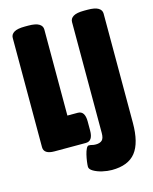

<svg xmlns="http://www.w3.org/2000/svg" viewBox="-129 -787 838 1051"><g transform="rotate(-15 290.0 -261.0)"><path d="M373 180Q348 180 319.5 173.5Q291 167 270.5 155Q250 143 250 129Q250 118 252.5 99.5Q255 81 259.5 62Q264 43 270.5 30Q277 17 284 17Q295 17 303 19.5Q311 22 324 22Q347 22 359 11Q371 0 371 -30V-659Q371 -679 390 -690.5Q409 -702 451 -702H470Q512 -702 531 -690.5Q550 -679 550 -659V-40Q550 73 508 126.5Q466 180 373 180ZM95 0Q35 0 35 -40V-659Q35 -679 54 -690.5Q73 -702 115 -702H134Q176 -702 195 -690.5Q214 -679 214 -659V-171H273Q313 -171 313 -111V-60Q313 0 273 0Z"/></g></svg>

Font: Asap Condensed Black
Style: Regular
Weight: 900
Width: 3
Designer: Pablo Cosgaya
Foundry: Omnibus-Type
Version: Version 3.001; ttfautohint (v1.8.4.7-5d5b)